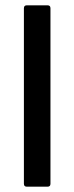

<svg xmlns="http://www.w3.org/2000/svg" viewBox="-20 -703 280 723"><path d="M81 0Q70 0 70 -11V-672Q70 -683 81 -683H159Q170 -683 170 -672V-11Q170 0 159 0Z"/></svg>

Font: Sofia Sans SemiBold
Style: Regular
Weight: 600
Designer: Botio Nikoltchev, Ani Petrova
Foundry: lettersoup
Version: Version 4.101; ttfautohint (v1.8.4.7-5d5b)